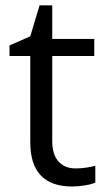

<svg xmlns="http://www.w3.org/2000/svg" viewBox="-20 -679 393 709"><path d="M258.8 -57.1Q280.3 -57.1 300.3 -60.3Q320.3 -63.5 332 -66.9V-4.9Q318.8 1.5 293.2 5.6Q267.6 9.8 247.1 9.8Q91.8 9.8 91.8 -153.8V-472.2H15.1V-511.2L91.8 -544.9L126 -659.2H172.9V-535.2H328.1V-472.2H172.9V-157.2Q172.9 -108.9 195.8 -83Q218.8 -57.1 258.8 -57.1Z"/></svg>

Font: QFn1     
Style: Regular
Weight: 400
Foundry: Ascender Corporation
Version: Version 1.10